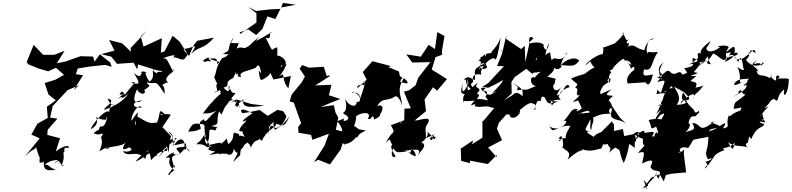

<svg xmlns="http://www.w3.org/2000/svg" viewBox="-20 -1028 5407 1311"><path d="M409 108C434 66 351 155 399 105C433 30 400 19 420 7C418 -23 421 -20 448 -18C457 -24 444 -54 361 5L390 -84L303 -107L312 -237L297 -132L372 -218L322 -225L340 -304L442 -413L521 -446L484 -414L547 -514L496 -522L486 -536L489 -496L511 -560L595 -574L698 -585L743 -572L732 -602L662 -657L625 -607L616 -642L534 -644L532 -645L427 -608L368 -596L421 -681L351 -654H274L210 -722L162 -604L173 -589L242 -561L309 -541L362 -565L417 -517L359 -484L285 -461L311 -383L361 -343L300 -299L306 -223L235 -183L194 -108L206 -104L251 -83L148 42C228 -36 211 13 230 -35C218 -44 227 -20 249 49C259 -6 243 95 254 82C315 77 252 91 280 73C269 169 348 118 377 138C298 112 326 96 285 96C336 58 368 68 378 63L345 93L379 69Z M940 -136C955 -169 891 -162 902 -190C923 -253 942 -298 879 -204C867 -228 923 -331 948 -294C882 -287 869 -334 953 -343C901 -312 878 -336 916 -420C937 -364 957 -441 928 -400C978 -358 986 -445 939 -394C1040 -465 986 -432 984 -466C1056 -444 1031 -501 1104 -387C1109 -471 1058 -433 1117 -464C1156 -465 1082 -465 1135 -518C1201 -564 1143 -566 1170 -524C1122 -614 1125 -632 1091 -630C1189 -666 1184 -646 1152 -633C1181 -650 1226 -602 1244 -631C1281 -678 1248 -647 1233 -695C1297 -694 1341 -751 1286 -660C1341 -718 1366 -684 1441 -771L1328 -750L1303 -721L1270 -645L1207 -743L1159 -784L1103 -677L1078 -668L1085 -767L960 -710L941 -780L983 -818L872 -700L874 -675L814 -732L725 -755L764 -678L767 -684L671 -658L740 -641L779 -592L892 -600L917 -554L923 -588L1052 -548L1083 -543C1105 -527 1043 -553 1052 -520C1063 -531 992 -546 1049 -558C994 -562 1054 -505 1000 -471C983 -495 960 -546 984 -527C962 -556 909 -527 973 -528C921 -543 962 -476 894 -529C940 -455 938 -448 873 -462C925 -476 899 -469 835 -384C817 -389 773 -366 814 -405C814 -384 861 -417 780 -349C838 -391 788 -329 853 -386C850 -378 813 -320 694 -278C676 -289 788 -342 714 -354C741 -300 745 -325 771 -296C730 -356 726 -256 725 -263C707 -293 604 -176 600 -146C675 -186 625 -236 641 -229C643 -214 733 -197 701 -227C741 -216 742 -204 731 -250C708 -254 711 -151 663 -165C641 -110 682 -170 619 -119C670 -92 686 -138 679 -104C649 -77 722 -71 665 -91C685 -80 675 -25 657 5C764 -57 725 5 699 -18C819 -37 833 -36 862 -86C776 20 848 -11 856 -21C897 -18 876 18 819 4C854 56 914 -14 971 57C997 6 952 -3 1033 3C1014 65 988 58 1053 33C1016 -11 1063 52 1040 -10C1034 2 983 -20 905 76C1006 31 1000 -18 1011 66C1082 -13 1114 -5 1057 46C1107 13 1116 -45 1121 2C1062 11 1096 -4 1187 -83C1160 -95 1187 -58 1155 -35C1229 -41 1262 -74 1246 -18C1175 69 1179 7 1147 23C1192 19 1169 -7 1111 50C1178 39 1095 70 1169 135C1114 172 1158 165 1126 165C1185 91 1176 80 1171 123C1155 52 1129 36 1213 23C1184 -14 1155 -22 1254 -26C1256 -53 1238 -12 1278 7C1234 -49 1255 25 1236 -18C1252 -56 1220 -119 1167 -34C1150 -128 1156 -95 1128 -130C1175 -111 1167 -59 1107 -67C1124 -73 1114 -32 1131 12L1137 -44L1147 -99L1089 -160L1146 -244C1113 -261 1080 -229 1076 -253C1142 -220 1087 -267 1080 -269C1065 -269 1072 -236 1052 -191C999 -186 1003 -182 910 -237L904 -152Z M1581 -123C1563 -109 1587 -81 1539 -44C1517 -102 1549 -88 1489 -46C1493 -70 1401 -24 1375 -41C1427 -31 1381 -50 1390 -36C1434 -122 1376 -158 1451 -137C1465 -186 1496 -147 1423 -168C1493 -181 1448 -196 1477 -268C1498 -232 1488 -243 1518 -301C1539 -315 1541 -362 1587 -337C1539 -330 1504 -300 1598 -351C1601 -324 1567 -307 1602 -299C1619 -349 1586 -293 1643 -352C1628 -299 1667 -288 1784 -307L1695 -318L1594 -349L1615 -289C1607 -369 1608 -299 1559 -356C1618 -428 1571 -362 1554 -418C1526 -412 1550 -471 1546 -424C1546 -395 1524 -407 1507 -430C1562 -442 1500 -463 1572 -495C1607 -566 1591 -542 1591 -519C1631 -540 1575 -504 1627 -502C1601 -541 1684 -543 1727 -566C1757 -617 1763 -522 1766 -505C1763 -522 1799 -494 1746 -546C1758 -470 1753 -468 1813 -511C1822 -526 1839 -522 1824 -605L1804 -579L1847 -485L1966 -509L1949 -425C1893 -488 1937 -546 1885 -505C1893 -516 1909 -527 1937 -589C1881 -578 1875 -522 1902 -582C1953 -557 1940 -662 1844 -648C1869 -645 1877 -608 1873 -705C1846 -702 1789 -647 1838 -675C1849 -678 1841 -670 1794 -771C1845 -750 1808 -815 1836 -809C1741 -754 1700 -726 1755 -778C1665 -715 1714 -723 1620 -687C1613 -667 1660 -648 1667 -691C1600 -729 1550 -671 1613 -643C1601 -704 1579 -662 1611 -733C1531 -734 1562 -730 1575 -773C1519 -692 1571 -688 1502 -662C1581 -644 1556 -675 1519 -639C1471 -620 1517 -642 1463 -589C1460 -608 1480 -655 1367 -612C1395 -582 1443 -674 1365 -613C1442 -607 1425 -607 1401 -627C1417 -631 1494 -581 1512 -623C1454 -610 1458 -517 1442 -502C1460 -467 1456 -440 1492 -484C1423 -448 1483 -405 1458 -404C1403 -390 1500 -402 1471 -419C1511 -391 1461 -394 1491 -392C1443 -352 1387 -289 1353 -233C1378 -277 1369 -232 1460 -272C1410 -241 1378 -171 1373 -215C1359 -199 1330 -207 1352 -150C1302 -119 1262 -139 1262 -123C1297 -193 1297 -188 1368 -179C1383 -179 1371 -133 1384 -99C1364 -42 1418 -29 1423 -28C1375 -8 1399 -49 1322 -43C1341 -71 1330 -35 1383 -118C1354 -74 1436 -57 1402 -7C1454 19 1471 -10 1409 31C1474 18 1489 14 1469 34C1489 8 1532 30 1525 19C1542 35 1578 41 1582 -46C1571 -47 1573 -9 1592 13C1622 2 1569 73 1573 78C1639 6 1612 57 1624 -5C1677 -62 1611 -10 1670 -55C1709 -21 1684 -4 1692 -16C1720 -95 1761 -54 1749 -92C1759 -44 1787 -94 1762 -58C1816 -161 1851 -142 1868 -183C1919 -164 1925 -166 1956 -233C1907 -166 1890 -162 1856 -141C1848 -178 1818 -191 1812 -102C1829 -161 1793 -144 1849 -197C1831 -113 1923 -167 1935 -236L1913 -269L1875 -278L1808 -237L1753 -277L1681 -262L1635 -255C1610 -285 1639 -292 1705 -253C1710 -261 1623 -201 1640 -198C1702 -227 1611 -168 1614 -133C1681 -119 1607 -171 1650 -94C1599 -113 1624 -93 1577 -79L1618 -44L1612 -112ZM1619 -796 1617 -807 1675 -827 1729 -789 1772 -831 1806 -916 1860 -898 1900 -977 2000 -996 1912 -1008 1896 -967 1824 -964 1729 -953 1676 -980 1731 -938V-874L1641 -811Z M2223 -513 2211 -508 2191 -572 2090 -566 2043 -584 2026 -559 2062 -506 2041 -467 1972 -383 1958 -336 1986 -327 2036 -187 2016 -162 2018 -122 2104 -107 2113 -73 2226 -115 2195 -32 2125 78 2154 63 2233 95 2306 -7 2328 -75C2321 -80 2289 -71 2318 -38C2310 -82 2368 11 2320 -66C2291 -70 2334 -8 2405 -83C2427 -113 2392 -95 2369 -107C2462 -72 2380 -95 2479 -137C2404 -151 2451 -135 2395 -170C2395 -152 2413 -205 2412 -235C2450 -263 2522 -268 2492 -218C2519 -202 2518 -255 2535 -221C2512 -198 2585 -232 2574 -245C2624 -321 2553 -318 2547 -291C2591 -369 2613 -333 2669 -364C2676 -373 2701 -385 2726 -307C2720 -381 2685 -408 2737 -494C2756 -483 2796 -438 2713 -470C2722 -510 2745 -482 2710 -509L2704 -540L2632 -570L2649 -577L2523 -610L2457 -536L2484 -484L2421 -426C2413 -451 2449 -449 2467 -448C2475 -507 2486 -480 2439 -356C2428 -393 2378 -407 2383 -394C2453 -411 2450 -315 2416 -334C2415 -284 2353 -307 2336 -358C2363 -247 2309 -266 2327 -250C2407 -214 2304 -186 2330 -213C2307 -208 2372 -237 2282 -200C2352 -122 2286 -103 2337 -126L2273 -142L2290 -224L2271 -260L2259 -310L2169 -297L2243 -328L2303 -352L2226 -378L2243 -449L2133 -445L2235 -510Z M2721 -199C2734 -203 2703 -167 2671 -156C2660 -89 2672 -158 2613 -52C2663 -105 2626 -49 2685 -17C2663 -59 2625 -43 2680 37C2680 56 2635 45 2666 -16C2695 38 2721 -8 2781 16C2794 -31 2812 -54 2756 -15C2818 -21 2829 52 2810 37C2771 21 2789 17 2739 2C2811 -6 2875 -23 2824 41C2856 0 2912 -46 2845 -58C2836 -34 2926 -94 2894 -137C2906 -116 2929 -106 2942 -75C2974 -111 2952 -74 2936 -106C2936 -72 2928 -62 2914 -82C2966 -132 2967 -116 2889 -85C2889 -138 2875 -152 2903 -188C2914 -217 2915 -227 2828 -206H2812L2889 -269L2879 -349L2937 -432L2965 -409L3032 -488L2928 -553L2954 -638L2999 -654L2997 -678L3015 -782L2966 -809L2950 -693L2907 -722L2853 -641L2754 -657L2795 -601L2919 -604L2836 -497L2818 -446L2774 -412L2738 -402L2785 -288L2742 -286L2740 -207L2649 -173L2670 -133L2701 -165Z M3387 -704 3411 -669 3374 -577 3421 -576 3315 -462 3261 -426 3318 -430 3394 -469C3427 -496 3422 -472 3340 -392C3386 -417 3371 -404 3329 -381C3253 -386 3307 -447 3279 -402C3240 -449 3288 -423 3307 -437C3235 -376 3335 -441 3295 -366C3333 -321 3302 -357 3236 -351C3279 -412 3209 -358 3255 -412C3245 -444 3214 -417 3243 -465C3140 -375 3188 -409 3167 -495C3194 -428 3169 -428 3211 -470C3195 -529 3251 -524 3267 -517C3248 -547 3310 -626 3353 -633C3318 -651 3292 -656 3249 -616C3292 -581 3311 -638 3359 -628C3367 -601 3383 -667 3399 -772C3379 -722 3369 -712 3336 -674C3344 -657 3298 -674 3274 -642C3243 -628 3275 -658 3259 -562C3229 -553 3232 -545 3269 -575C3325 -580 3277 -665 3298 -659C3298 -611 3290 -597 3307 -568C3264 -531 3227 -600 3290 -596C3193 -548 3232 -547 3222 -481C3173 -506 3177 -507 3145 -485C3184 -489 3132 -454 3216 -409C3192 -473 3192 -433 3185 -474C3154 -399 3126 -371 3140 -465C3128 -407 3119 -391 3151 -385C3168 -389 3130 -383 3146 -323C3133 -353 3136 -328 3221 -342C3157 -270 3246 -345 3220 -304C3257 -288 3295 -312 3333 -295L3355 -291L3284 -206L3274 -200V-88L3203 -43L3211 -70L3126 -13L3129 70L3188 86L3190 69L3311 92L3374 28L3370 44L3313 -21L3408 -71L3373 -150L3386 -189L3437 -246L3532 -252C3500 -278 3502 -232 3459 -256C3452 -199 3537 -225 3530 -281C3508 -253 3584 -332 3609 -324C3680 -309 3593 -266 3637 -283C3654 -307 3613 -251 3648 -336C3676 -347 3671 -323 3677 -365C3717 -385 3698 -296 3759 -330C3704 -355 3722 -337 3795 -334C3729 -327 3760 -274 3740 -336C3829 -364 3813 -324 3794 -371C3837 -426 3851 -473 3870 -434C3792 -407 3802 -380 3815 -392C3756 -351 3794 -402 3824 -453C3781 -371 3736 -432 3769 -460C3765 -496 3804 -485 3717 -504C3772 -549 3758 -552 3768 -567C3778 -535 3846 -582 3797 -585C3893 -576 3902 -573 3935 -613C3915 -639 3857 -639 3794 -568C3826 -597 3804 -613 3851 -659C3801 -664 3843 -656 3853 -666C3803 -584 3769 -657 3748 -616C3727 -661 3755 -689 3705 -653C3701 -646 3717 -722 3728 -731C3723 -679 3697 -678 3690 -719C3707 -713 3675 -753 3601 -732C3584 -742 3593 -799 3622 -765L3597 -742L3567 -604L3563 -715L3538 -693L3435 -763L3437 -786L3411 -673ZM3474 -390 3472 -468 3494 -501 3551 -542 3634 -600 3656 -692C3589 -597 3664 -619 3643 -657C3652 -600 3642 -622 3550 -580C3629 -508 3614 -523 3623 -532C3716 -536 3677 -562 3631 -497C3595 -518 3596 -443 3640 -441C3543 -399 3601 -425 3511 -412C3514 -446 3532 -418 3478 -465C3550 -415 3551 -428 3548 -364C3570 -349 3515 -420 3484 -382L3421 -341Z M4097 -123C4125 -143 4037 -113 4035 -93C3990 -122 3958 -136 4036 -127C3934 -136 3994 -146 4024 -250C3995 -274 3937 -232 3928 -272C3941 -212 4010 -273 3919 -247C4003 -280 4028 -290 3982 -209C4038 -247 3994 -152 4018 -140C4016 -172 4042 -208 4028 -224C4095 -257 4110 -248 4152 -253C4113 -269 4178 -332 4150 -247C4162 -247 4129 -222 4209 -206C4213 -195 4179 -225 4252 -188L4213 -224L4159 -303C4143 -363 4115 -323 4165 -373C4153 -379 4083 -367 4159 -418C4058 -381 4085 -375 4078 -401C4107 -473 4118 -440 4138 -476C4101 -470 4173 -526 4140 -460C4137 -512 4136 -507 4151 -532C4158 -533 4150 -540 4138 -550C4147 -552 4132 -537 4165 -557C4160 -567 4240 -642 4242 -623C4239 -603 4275 -634 4292 -584C4234 -616 4267 -627 4290 -555C4282 -557 4318 -592 4311 -552C4214 -478 4296 -439 4262 -458L4388 -466C4400 -443 4420 -439 4438 -520C4379 -507 4364 -505 4378 -555C4439 -535 4425 -611 4473 -673C4392 -665 4410 -686 4404 -661C4390 -692 4392 -678 4404 -736C4397 -762 4485 -765 4432 -764C4403 -759 4364 -668 4389 -684C4317 -692 4320 -735 4265 -709C4302 -757 4226 -704 4277 -766C4249 -735 4261 -768 4231 -799C4255 -822 4231 -770 4144 -704C4224 -752 4182 -712 4210 -699C4205 -764 4193 -729 4079 -697C4122 -718 4083 -654 4101 -651C4105 -682 3981 -609 3979 -582C4042 -641 4013 -608 4010 -610C4047 -529 4065 -600 3988 -535C3942 -494 3993 -516 3984 -546C3988 -515 3961 -529 3879 -491C3923 -446 3935 -463 3907 -430C3950 -417 3884 -372 3949 -394C3948 -411 3886 -376 3943 -377C3883 -358 3982 -402 3892 -335C3932 -328 3915 -377 3953 -287C3942 -278 3896 -252 3926 -283C3873 -291 3877 -246 3828 -202C3833 -206 3867 -207 3827 -169C3732 -123 3760 -137 3728 -166C3795 -128 3798 -175 3874 -169C3868 -146 3815 -89 3862 -64C3850 -108 3791 -69 3793 -65C3834 -71 3771 -81 3813 -99C3837 -51 3817 18 3819 -35C3820 4 3894 -6 3855 63C3950 -26 3967 10 3953 -9C4022 15 4068 -15 4079 -12C4089 -14 4090 -17 4105 -66C4064 -19 4175 -52 4130 -58C4123 -17 4168 -32 4137 15C4183 -27 4193 -20 4165 -29C4239 9 4192 -14 4239 86C4299 -54 4249 -66 4315 -17C4310 -29 4323 -83 4302 -72C4343 -31 4311 -120 4313 -110C4389 -57 4383 -92 4407 -86C4381 -153 4346 -114 4336 -126C4321 -136 4263 -75 4331 -117L4242 -99L4233 -147L4140 -126C4111 -110 4104 -148 4140 -93C4181 -146 4166 -91 4229 -143C4157 -83 4175 -152 4172 -178L4158 -199L4047 -87Z M4368 260 4428 185 4485 162 4512 211 4527 167 4567 158 4665 149 4649 22 4652 -11C4648 13 4569 27 4641 2C4609 20 4612 -39 4679 -17C4735 -95 4675 -63 4817 -94C4816 15 4783 2 4814 60C4869 38 4823 76 4797 76C4829 117 4793 92 4794 124C4875 33 4836 32 4928 -4C4889 -28 4966 -2 5001 -63C4985 -49 4999 38 4951 -58C4996 -18 5063 -40 5091 -17C5063 -37 5072 -49 5087 -54C5097 -106 5095 -102 5109 -77C5151 -178 5189 -146 5198 -182C5151 -188 5181 -214 5144 -187C5187 -196 5224 -258 5188 -205C5149 -225 5130 -200 5206 -192C5165 -256 5212 -278 5160 -221C5233 -320 5250 -308 5198 -289C5260 -344 5225 -336 5264 -353C5309 -317 5269 -367 5335 -418C5322 -343 5365 -387 5366 -484C5376 -502 5244 -484 5298 -495C5315 -506 5270 -537 5280 -477C5208 -504 5276 -549 5236 -494C5183 -532 5156 -487 5142 -559C5111 -528 5167 -558 5162 -537C5140 -581 5085 -578 5150 -618C5087 -557 5177 -626 5176 -579C5218 -618 5191 -587 5186 -603C5188 -580 5118 -559 5074 -618C5122 -673 5067 -643 5106 -680C5097 -698 5126 -672 5140 -664C5126 -718 5122 -667 5037 -620C5017 -640 5023 -598 4991 -645C5051 -662 4988 -689 4992 -644C5008 -734 4990 -717 4927 -662C4990 -673 4978 -686 4928 -605C4997 -632 5018 -676 4907 -611C4975 -643 4907 -631 4956 -706C4944 -729 4845 -708 4898 -707C4841 -662 4789 -667 4805 -725C4735 -632 4802 -669 4708 -602C4710 -668 4711 -605 4804 -609C4750 -660 4817 -705 4832 -749C4789 -714 4746 -677 4772 -660C4734 -683 4741 -629 4745 -662C4750 -573 4725 -624 4686 -586C4720 -607 4733 -571 4652 -563C4677 -523 4687 -497 4745 -530C4663 -550 4679 -525 4639 -519C4617 -565 4593 -494 4553 -540C4527 -557 4530 -527 4467 -498C4549 -476 4503 -508 4496 -483C4465 -567 4478 -571 4512 -604C4436 -491 4552 -561 4468 -469C4534 -481 4525 -495 4493 -395C4462 -402 4478 -447 4462 -385C4532 -403 4558 -373 4511 -408C4544 -384 4566 -473 4572 -425C4550 -433 4509 -405 4499 -313C4459 -299 4456 -312 4537 -324C4475 -356 4521 -350 4460 -249C4541 -323 4447 -234 4446 -185C4503 -267 4492 -235 4467 -235C4475 -226 4548 -291 4497 -216C4528 -208 4439 -224 4409 -207C4436 -161 4412 -135 4460 -164C4475 -128 4480 -101 4462 -126C4433 -95 4455 -48 4467 -70C4511 -98 4484 -92 4432 -97C4457 -136 4446 -131 4381 -120C4379 -170 4312 -78 4315 -63C4327 -96 4340 -68 4335 -117C4400 -115 4350 -50 4380 -36C4352 6 4405 -64 4335 17C4389 1 4381 10 4364 88C4398 73 4459 43 4421 110C4443 166 4513 105 4476 193C4442 131 4465 211 4461 139C4460 192 4435 179 4389 254C4421 300 4349 160 4387 215L4406 240ZM4684 -364C4695 -322 4634 -372 4628 -319C4683 -391 4747 -407 4709 -346C4735 -411 4719 -361 4784 -444C4759 -431 4714 -431 4728 -426C4752 -478 4714 -461 4696 -477C4765 -534 4724 -496 4699 -513C4768 -596 4776 -607 4741 -594C4811 -617 4834 -636 4745 -573C4855 -665 4785 -663 4834 -589C4781 -594 4822 -613 4849 -663C4888 -649 4906 -610 4934 -621C4959 -662 4990 -672 5020 -603C5029 -633 5044 -660 5055 -567C5053 -564 5081 -527 5015 -570C5056 -488 5002 -444 5069 -471C5006 -454 4989 -432 4995 -460C5030 -505 5097 -479 5100 -498C5045 -440 5132 -462 5145 -477C5055 -478 5042 -417 5074 -452C5089 -427 5046 -399 4984 -364C5073 -423 4988 -370 5036 -415C5041 -414 5059 -349 5098 -406C4991 -309 5001 -352 4989 -285C5039 -288 5052 -308 5035 -273C4977 -256 4964 -224 4956 -239C4929 -169 4979 -166 4914 -149C4975 -237 4866 -141 4840 -134C4911 -114 4924 -109 4919 -175C4879 -139 4879 -157 4821 -130C4834 -158 4838 -137 4899 -165C4836 -200 4810 -185 4859 -200C4741 -109 4779 -183 4707 -189C4728 -147 4727 -142 4657 -126C4685 -135 4721 -218 4647 -173C4719 -209 4657 -165 4699 -230C4748 -246 4704 -211 4755 -261C4747 -288 4753 -252 4722 -262C4731 -283 4659 -312 4664 -363C4682 -334 4615 -323 4644 -397C4689 -332 4659 -378 4657 -329C4679 -341 4674 -315 4601 -312C4619 -345 4631 -360 4583 -436L4652 -398Z"/></svg>

Font: Hussar Lance
Style: Italic
Weight: 700
Foundry: Cannot Into Space Fonts, PlusOne Fonts
Version: Version 2.27